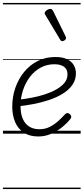

<svg xmlns="http://www.w3.org/2000/svg" viewBox="-20 -905 566 1300"><path d="M239 19Q180 19 141 -7Q102 -33 82.5 -78.5Q63 -124 63 -183Q63 -250 84 -310.5Q105 -371 143.5 -418Q182 -465 235.5 -492Q289 -519 355 -519Q404 -519 434.5 -504Q465 -489 479.5 -464Q494 -439 494 -408Q494 -364 469.5 -329.5Q445 -295 404 -270Q363 -245 312 -228Q261 -211 206.5 -200.5Q152 -190 102 -185L107 -230Q150 -235 195.5 -243.5Q241 -252 284 -266Q327 -280 361.5 -299.5Q396 -319 416.5 -344Q437 -369 437 -402Q437 -436 413.5 -453Q390 -470 348 -470Q298 -470 256 -447.5Q214 -425 183.5 -385.5Q153 -346 136 -295Q119 -244 119 -188Q119 -135 134.5 -100Q150 -65 178.5 -47.5Q207 -30 246 -30Q287 -30 319 -47Q351 -64 376.5 -87.5Q402 -111 421 -132Q429 -140 437.5 -139.5Q446 -139 453 -132Q460 -125 462 -117.5Q464 -110 457 -100Q433 -70 399.5 -43Q366 -16 325.5 1.5Q285 19 239 19ZM402 -626Q398 -626 394 -628.5Q390 -631 387 -637L287 -804Q284 -808 283 -811Q282 -814 283 -818Q284 -825 290.5 -831Q297 -837 305.5 -841Q314 -845 322 -845Q332 -845 340 -830L424 -659Q426 -655 426.5 -652Q427 -649 427 -646Q426 -638 417.5 -632Q409 -626 402 -626ZM0 365H526V375H0ZM0 -20H526V0H0ZM0 -505H526V-500H0ZM0 -885H526V-875H0Z"/></svg>

Font: Playwrite AT Guides
Style: Italic
Weight: 400
Italic angle: -13.0072°
Designer: Veronika Burian, José Scaglione
Foundry: TypeTogether
Version: Version 1.002